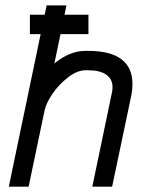

<svg xmlns="http://www.w3.org/2000/svg" viewBox="-20 -704 565 724"><path d="M92.8 -575.2V-648.4H313.5V-575.2ZM87.9 0H13.2L155.8 -683.6H230.5L185.1 -464.8Q243.2 -512.2 301.8 -512.2H312Q479.5 -512.2 479.5 -386.7Q479.5 -367.2 475.1 -343.8L402.8 0H328.1L402.8 -358.4Q404.3 -367.2 404.3 -375.5Q404.3 -405.3 381.1 -422.1Q357.9 -439 312 -439H301.8Q271 -439 236.3 -412.1Q201.7 -385.3 177.7 -350.1Q153.8 -314.9 147.9 -286.6Z"/></svg>

Font: Anka/Coder Condensed
Style: Italic
Weight: 400
Width: 4
Italic angle: -12°
Monospace: yes
Version: Version 001.100